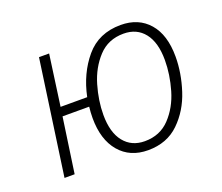

<svg xmlns="http://www.w3.org/2000/svg" viewBox="-96 -671 947 820"><g transform="rotate(-20 378.0 -260.5)"><path d="M695 -325Q695 -251 670 -173.5Q645 -96 590 -42.5Q535 11 449 11Q367 11 319.5 -45Q272 -101 272 -199Q272 -223 275 -250H154L118 0H72L146 -522H192L160 -291H281Q302 -392 361 -462Q420 -532 520 -532Q601 -532 648 -478Q695 -424 695 -325ZM647 -327Q647 -407 613 -450Q579 -493 519 -493Q449 -493 404.5 -445Q360 -397 340 -328.5Q320 -260 320 -196Q320 -116 354.5 -73Q389 -30 449 -30Q518 -30 562.5 -77Q607 -124 627 -192.5Q647 -261 647 -327Z"/></g></svg>

Font: Fira Sans ExtraLight
Style: Italic
Weight: 275
Italic angle: -8°
Designer: Carrois Corporate & Edenspiekermann AG
Foundry: Carrois Corporate GbR & Edenspiekermann AG
Version: Version 4.203